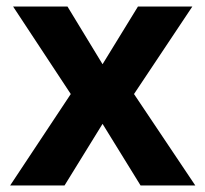

<svg xmlns="http://www.w3.org/2000/svg" viewBox="-20 -566 626 586"><path d="M196 -279 20 -546H186L293 -370L401 -546H567L389 -279L576 0H409L293 -188L177 0H11Z"/></svg>

Font: Noto Sans Syriac
Style: Bold
Weight: 700
Designer: Patrick Giasson and the Monotype Design Team
Foundry: Monotype Imaging Inc.
Version: Version 3.000; ttfautohint (v1.8.4.7-5d5b)